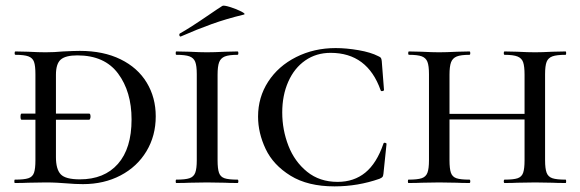

<svg xmlns="http://www.w3.org/2000/svg" viewBox="-20 -651 2065 683"><path d="M53 -236Q53 -247 57 -247H297Q302 -247 302 -236Q302 -232 300.5 -228.5Q299 -225 297 -225H57Q53 -225 53 -236ZM213 1Q201 0 183 -1Q165 -2 142 -2L80 -1Q63 0 33 0Q31 0 31 -6Q31 -12 33 -12Q66 -12 81 -17Q96 -22 101 -36.5Q106 -51 106 -81V-387Q106 -417 101 -431Q96 -445 81 -450.5Q66 -456 35 -456Q32 -456 32 -462Q32 -468 35 -468L80 -467Q118 -465 142 -465Q173 -465 204 -468Q244 -470 264 -470Q348 -470 409 -440Q470 -410 502 -357Q534 -304 534 -237Q534 -168 501 -113Q468 -58 409 -27Q350 4 275 4Q248 4 213 1ZM448 -226Q448 -325 400 -389.5Q352 -454 255 -454Q213 -454 196 -439Q179 -424 179 -385V-92Q179 -49 196 -31Q213 -13 264 -13Q351 -13 399.5 -68Q448 -123 448 -226Z M825 -12Q828 -12 828 -6Q828 0 825 0Q796 0 780 -1L716 -2L654 -1Q637 0 607 0Q605 0 605 -6Q605 -12 607 -12Q639 -12 654 -17Q669 -22 674.5 -36.5Q680 -51 680 -81V-387Q680 -417 674.5 -431Q669 -445 654 -450.5Q639 -456 607 -456Q605 -456 605 -462Q605 -468 607 -468L654 -467Q692 -465 716 -465Q741 -465 781 -467L825 -468Q828 -468 828 -462Q828 -456 825 -456Q794 -456 779.5 -450Q765 -444 759.5 -429.5Q754 -415 754 -385V-81Q754 -51 759 -36.5Q764 -22 778.5 -17Q793 -12 825 -12ZM623 -521Q619 -521 618 -525.5Q617 -530 620 -532Q656 -552 723 -598Q755 -620 771 -630Q776 -633 798.5 -626Q821 -619 838.5 -610Q856 -601 847 -599Q785 -584 733.5 -565.5Q682 -547 625 -522Z M1326 -451Q1333 -448 1335 -445Q1337 -442 1338 -434L1346 -331Q1346 -328 1340.5 -327Q1335 -326 1334 -330Q1287 -463 1156 -463Q1105 -463 1066 -436Q1027 -409 1005.5 -360.5Q984 -312 984 -251Q984 -189 1006 -132.5Q1028 -76 1072.5 -40Q1117 -4 1181 -4Q1239 -4 1279.5 -37Q1320 -70 1344 -140Q1345 -144 1350 -143Q1355 -142 1355 -139L1344 -33Q1343 -25 1341 -22Q1339 -19 1330 -15Q1253 12 1170 12Q1075 12 1013.5 -26Q952 -64 925 -121Q898 -178 898 -236Q898 -305 934 -360.5Q970 -416 1033.5 -448Q1097 -480 1174 -480Q1212 -480 1255.5 -472.5Q1299 -465 1326 -451Z M1775 -456Q1772 -456 1772 -462Q1772 -468 1775 -468L1820 -467Q1858 -465 1884 -465Q1907 -465 1945 -467L1992 -468Q1994 -468 1994 -462Q1994 -456 1992 -456Q1960 -456 1945 -450.5Q1930 -445 1924.5 -431Q1919 -417 1919 -387V-81Q1919 -51 1924.5 -36.5Q1930 -22 1945 -17Q1960 -12 1992 -12Q1994 -12 1994 -6Q1994 0 1992 0Q1962 0 1945 -1L1884 -2L1820 -1Q1804 0 1775 0Q1772 0 1772 -6Q1772 -12 1775 -12Q1807 -12 1821.5 -17Q1836 -22 1841 -36.5Q1846 -51 1846 -81V-385Q1846 -415 1841 -429.5Q1836 -444 1821 -450Q1806 -456 1775 -456ZM1540 -246H1879V-226H1540ZM1435 -456Q1432 -456 1432 -462Q1432 -468 1435 -468L1480 -467Q1518 -465 1542 -465Q1566 -465 1606 -467L1650 -468Q1653 -468 1653 -462Q1653 -456 1650 -456Q1619 -456 1604.5 -450Q1590 -444 1584.5 -429.5Q1579 -415 1579 -385V-81Q1579 -51 1584 -36.5Q1589 -22 1603.5 -17Q1618 -12 1650 -12Q1653 -12 1653 -6Q1653 0 1650 0Q1621 0 1605 -1L1542 -2L1480 -1Q1463 0 1433 0Q1431 0 1431 -6Q1431 -12 1433 -12Q1465 -12 1480 -17Q1495 -22 1500.5 -36.5Q1506 -51 1506 -81V-387Q1506 -417 1500.5 -431Q1495 -445 1480.5 -450.5Q1466 -456 1435 -456Z"/></svg>

Font: Cormorant Unicase Medium
Style: Regular
Weight: 500
Designer: Christian Thalmann (Catharsis Fonts)
Foundry: Catharsis Fonts
Version: Version 4.000